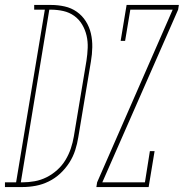

<svg xmlns="http://www.w3.org/2000/svg" viewBox="-89 -755 742 775"><path d="M-69 0V-19H-24L92 -716H49V-735H117Q145 -735 172 -729Q199 -723 221 -707.5Q243 -692 257.5 -669Q272 -646 278 -619.5Q284 -593 283.5 -564.5Q283 -536 278 -507L227 -201Q223 -175 214.5 -148.5Q206 -122 190.5 -98Q175 -74 154 -54.5Q133 -35 107.5 -22.5Q82 -10 55 -5Q28 0 2 0ZM2 -19Q26 -19 51 -23.5Q76 -28 99 -39.5Q122 -51 142 -69Q162 -87 175.5 -109.5Q189 -132 197 -156Q205 -180 209 -204L260 -510Q264 -536 265 -561.5Q266 -587 260.5 -611Q255 -635 242.5 -656Q230 -677 210.5 -691Q191 -705 166.5 -710.5Q142 -716 116 -716H110L-5 -19ZM300 0 303 -19 608 -716H437L416 -590H398L422 -735H633L630 -716L324 -19H496L516 -145H535L511 0Z"/></svg>

Font: Iosevka Slab ThExObl
Style: Regular
Weight: 100
Width: 7
Italic angle: -9°
Monospace: yes
Designer: Belleve Invis
Foundry: Belleve Invis
Version: Version 11.1.1; ttfautohint (v1.8.3)